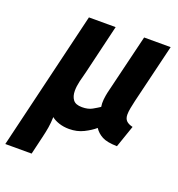

<svg xmlns="http://www.w3.org/2000/svg" viewBox="-170 -633 859 925"><g transform="rotate(20 259.5 -170.5)"><path d="M-41 185 129 -526H266L206 -274Q199 -249 192.5 -221.5Q186 -194 186 -171Q186 -143 199 -125.5Q212 -108 245 -108Q276 -108 296.5 -119.5Q317 -131 332 -141Q329 -159 331 -178.5Q333 -198 337 -216L412 -526H548L475 -223Q470 -202 466.5 -183Q463 -164 463 -150Q463 -129 474 -118Q485 -107 507 -102L468 11Q417 10 391.5 -3.5Q366 -17 351 -40Q329 -21 296 -4.5Q263 12 222 12Q194 12 170 4Q146 -4 132 -16Q131 14 127 38.5Q123 63 116 92L94 185Z"/></g></svg>

Font: Ubuntu Sans Mono
Style: Bold Italic
Weight: 700
Italic angle: -13.5°
Monospace: yes
Designer: Dalton Maag Ltd
Foundry: Dalton Maag Ltd
Version: Version 1.006